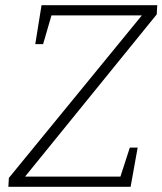

<svg xmlns="http://www.w3.org/2000/svg" viewBox="-20 -715 622 735"><path d="M582 -695 580 -660 76 -39H441L477 -150H507L480 0H12L14 -34L523 -656H177L145 -546H115L139 -695Z"/></svg>

Font: Bitter Pro Light
Style: Italic
Weight: 300
Italic angle: -9°
Designer: Sol Matas, and Bitter project Authors
Foundry: Sol Matas
Version: Version 1.010